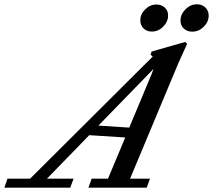

<svg xmlns="http://www.w3.org/2000/svg" viewBox="-91 -871 988 891"><path d="M800.8 -724.1Q776.9 -724.1 761.7 -738.8Q746.6 -753.4 746.6 -775.9Q746.6 -804.7 769.8 -827.9Q793 -851.1 823.2 -851.1Q846.7 -851.1 862.1 -836.2Q877.4 -821.3 877.4 -798.8Q877.4 -769.5 854.5 -746.8Q831.5 -724.1 800.8 -724.1ZM613.3 -724.6Q589.8 -724.6 575 -739.3Q560.1 -753.9 560.1 -776.9Q560.1 -805.7 583 -827.9Q606 -850.1 634.8 -850.1Q658.2 -850.1 673.6 -835.9Q689 -821.8 689 -799.3Q689 -770 666.3 -747.3Q643.6 -724.6 613.3 -724.6ZM-70.8 0 -56.2 -42H48.8L617.7 -608.4Q611.8 -614.3 607.9 -616.7L612.3 -631.8L768.1 -676.3L777.3 -667.5Q743.7 -594.7 735.8 -575.7L512.7 -42H605L589.8 0H319.3L334.5 -42H410.2L490.2 -232.9L323.2 -243.7L127 -42H250.5L234.9 0ZM612.3 -526.4Q617.2 -537.6 621.6 -551.3L365.7 -288.1L508.8 -278.8Z"/></svg>

Font: Elstob 6pt Medium
Style: Italic
Weight: 500
Italic angle: -20°
Designer: Peter S. Baker
Version: Version 1.015